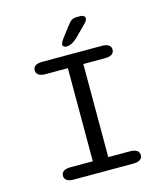

<svg xmlns="http://www.w3.org/2000/svg" viewBox="-117 -884 852 975"><g transform="rotate(-15 309.5 -396.5)"><path d="M150.7 0Q125.7 0 113.5 -8.4Q101.3 -16.8 101.3 -32.2Q101.3 -48 113.5 -56.4Q125.7 -64.8 150.7 -64.8H267V-554.2H150.7Q125.7 -554.2 113.5 -562.8Q101.3 -571.3 101.3 -586.8Q101.3 -602.3 113.5 -610.7Q125.7 -619 150.7 -619H461.3Q486.5 -619 498.6 -610.7Q510.7 -602.3 510.7 -586.8Q510.7 -571.3 498.6 -562.8Q486.5 -554.2 461.3 -554.2H348.3V-64.8H461.3Q486.5 -64.8 498.6 -56.4Q510.7 -48 510.7 -32.2Q510.7 -16.8 498.6 -8.4Q486.5 0 461.3 0ZM288 -662.2Q281.3 -662.2 275.8 -665.9Q270.2 -669.7 270.2 -677Q270.2 -687.3 286.2 -708.8L328 -763.5Q341 -780.8 351.2 -787.1Q361.5 -793.3 381.5 -793.3H396Q406.8 -793.3 413.8 -788.5Q420.7 -783.7 420.7 -775.5Q420.7 -764 406.8 -750.8L346.7 -690.2Q331.2 -675.8 317 -669Q302.8 -662.2 288 -662.2Z"/></g></svg>

Font: Sono ExtraLight
Style: Regular
Weight: 200
Designer: Tyler Finck
Foundry: Tyler Finck
Version: Version 2.112